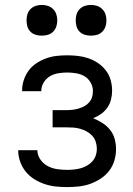

<svg xmlns="http://www.w3.org/2000/svg" viewBox="-20 -753 540 781"><path d="M253 8Q229 8 206 5.5Q183 3 161 -4.5Q139 -12 119 -24.5Q99 -37 84.5 -55Q70 -73 62 -95.5Q54 -118 54 -141Q54 -141 54 -141.5Q54 -142 54 -142H132Q132 -142 132 -142Q132 -142 132 -142Q132 -122 144 -104.5Q156 -87 174 -77.5Q192 -68 212 -65Q232 -62 253 -62Q267 -62 281 -63.5Q295 -65 308 -68.5Q321 -72 333.5 -79Q346 -86 355.5 -96.5Q365 -107 369.5 -120.5Q374 -134 374 -147Q374 -162 369.5 -176Q365 -190 355.5 -200.5Q346 -211 333 -218Q320 -225 306.5 -229Q293 -233 278.5 -234Q264 -235 250 -235H194V-305H250Q263 -305 275.5 -306.5Q288 -308 300 -311.5Q312 -315 323 -321Q334 -327 342.5 -336.5Q351 -346 354.5 -358Q358 -370 358 -383Q358 -401 348.5 -417.5Q339 -434 323.5 -443Q308 -452 289.5 -455Q271 -458 253 -458Q235 -458 217 -455Q199 -452 183.5 -443Q168 -434 158 -418Q148 -402 148 -384Q148 -384 148 -383.5Q148 -383 148 -382H70Q70 -383 70 -384Q70 -385 70 -386Q70 -407 77 -428Q84 -449 97 -466.5Q110 -484 128.5 -496Q147 -508 167.5 -515.5Q188 -523 209.5 -525.5Q231 -528 253 -528Q275 -528 297 -525.5Q319 -523 339.5 -516Q360 -509 378.5 -496.5Q397 -484 410.5 -466.5Q424 -449 430 -427.5Q436 -406 436 -384Q436 -366 431.5 -348Q427 -330 416.5 -315Q406 -300 391 -289.5Q376 -279 359 -272Q379 -264 397 -252.5Q415 -241 428 -224.5Q441 -208 446.5 -187.5Q452 -167 452 -146Q452 -122 445 -99Q438 -76 423.5 -57.5Q409 -39 389 -26Q369 -13 346.5 -5Q324 3 300 5.5Q276 8 253 8ZM350 -608Q337 -608 325 -611.5Q313 -615 304 -624Q295 -633 291.5 -645Q288 -657 288 -670Q288 -683 291.5 -695Q295 -707 304 -716Q313 -725 325 -729Q337 -733 350 -733Q363 -733 375 -729Q387 -725 396 -716Q405 -707 409 -695Q413 -683 413 -670Q413 -657 409 -645Q405 -633 396 -624Q387 -615 375 -611.5Q363 -608 350 -608ZM150 -608Q137 -608 125 -611.5Q113 -615 104 -624Q95 -633 91.5 -645Q88 -657 88 -670Q88 -683 91.5 -695Q95 -707 104 -716Q113 -725 125 -729Q137 -733 150 -733Q163 -733 175 -729Q187 -725 196 -716Q205 -707 209 -695Q213 -683 213 -670Q213 -657 209 -645Q205 -633 196 -624Q187 -615 175 -611.5Q163 -608 150 -608Z"/></svg>

Font: Zed Sans
Style: Regular
Weight: 400
Designer: Belleve Invis
Foundry: Belleve Invis
Version: Version 1.0.0; ttfautohint (v1.8.4)